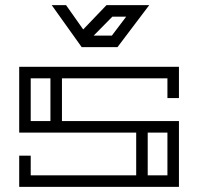

<svg xmlns="http://www.w3.org/2000/svg" viewBox="-20 -730 774 750"><path d="M679 -469V-347H634V-424H222V-257H679V0H55V-122H100V-45H512V-212H55V-469ZM557 -212V-45H634V-212ZM177 -424H100V-257H177ZM182 -710H238L305 -615L396 -710H563L439 -546H299ZM346 -591H417L473 -665H419Z"/></svg>

Font: Geostar
Style: Regular
Weight: 400
Designer: Joe Prince
Foundry: Joe Prince
Version: Version 1.002